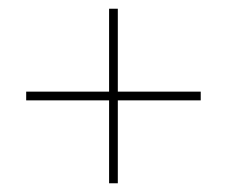

<svg xmlns="http://www.w3.org/2000/svg" viewBox="-20 -540 520 440"><path d="M40 -330H440V-310H40ZM230 -520H250V-120H230Z"/></svg>

Font: Alexandria Thin
Style: Regular
Weight: 250
Designer: Mohamed Gaber
Foundry: Kief Type Foundry
Version: Version 5.100